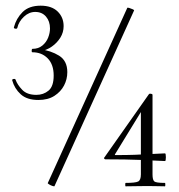

<svg xmlns="http://www.w3.org/2000/svg" viewBox="-20 -655 629 676"><path d="M120 -474 119 -482Q159 -477 188 -459Q217 -441 217 -401Q217 -376 205.5 -354Q194 -332 171.5 -317.5Q149 -303 115 -303Q75 -303 53 -323Q31 -343 23 -372Q22 -376 28 -377Q34 -378 35 -374Q41 -357 58 -339Q75 -321 108 -321Q133 -321 151 -336Q169 -351 169 -389Q169 -428 148 -449.5Q127 -471 94 -471Q91 -471 91.5 -477Q92 -483 94 -483Q115 -483 129 -494.5Q143 -506 149.5 -522.5Q156 -539 156 -555Q156 -580 142 -596.5Q128 -613 104 -613Q82 -613 64 -596Q46 -579 41 -557Q40 -553 34 -554Q28 -555 29 -559Q37 -590 59.5 -612.5Q82 -635 123 -635Q162 -635 183 -614.5Q204 -594 204 -563Q204 -541 192.5 -522.5Q181 -504 162.5 -491Q144 -478 120 -474ZM172 0Q172 2 165.5 0Q159 -2 153.5 -5.5Q148 -9 148 -10L428 -627Q429 -629 435 -627Q441 -625 447 -622.5Q453 -620 452 -618ZM517 -41Q517 -22 523 -16.5Q529 -11 561 -11Q562 -11 562 -5Q562 1 561 1Q548 1 534 0.5Q520 0 500 0Q478 0 458 0.5Q438 1 422 1Q421 1 421 -5Q421 -11 422 -11Q457 -11 466.5 -16Q476 -21 476 -41V-272L491 -285L385 -112Q383 -109 387 -109Q427 -109 454.5 -110Q482 -111 506.5 -112.5Q531 -114 561 -115Q564 -115 564 -101.5Q564 -88 561 -88Q520 -90 472.5 -92Q425 -94 351 -94Q349 -94 347 -96.5Q345 -99 347 -100L504 -323Q506 -326 511.5 -325Q517 -324 517 -321Z"/></svg>

Font: Cormorant Light
Style: Regular
Weight: 400
Version: Version 4.000